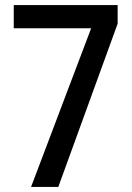

<svg xmlns="http://www.w3.org/2000/svg" viewBox="-20 -734 520 754"><path d="M102 0H209L442 -641V-714H34V-623H338Z"/></svg>

Font: Noto Sans Thai Cond Med
Style: Regular
Weight: 500
Width: 3
Designer: Monotype Design Team
Foundry: Monotype Imaging Inc.
Version: Version 2.002